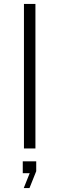

<svg xmlns="http://www.w3.org/2000/svg" viewBox="-20 -750 300 970"><path d="M95 125H130L100 200H129L163 115V65H95ZM101 0H159V-730H101Z"/></svg>

Font: Resamitz
Style: Regular
Weight: 500
Designer: gluk
Foundry: gluk
Version: Version 0.047